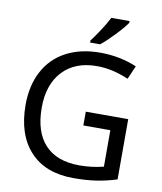

<svg xmlns="http://www.w3.org/2000/svg" viewBox="-99 -1010 927 1099"><g transform="rotate(10 364.0 -460.5)"><path d="M407.2 -377H653.8V-26.9Q597.2 -8.8 538.6 0.5Q480 9.8 402.8 9.8Q239.7 9.8 150.4 -86.9Q61 -183.6 61 -356.9Q61 -468.8 105.5 -552.2Q149.9 -635.7 233.6 -679.9Q317.4 -724.1 431.2 -724.1Q545.4 -724.1 644 -682.1L609.9 -604Q515.6 -645 425.8 -645Q298.3 -645 226.6 -567.9Q154.8 -490.7 154.8 -356.9Q154.8 -215.3 223.6 -141.6Q292.5 -67.9 423.8 -67.9Q495.6 -67.9 564 -85V-296.9H407.2ZM362.8 -783.2Q381.3 -806.6 409.9 -849.9Q438.5 -893.1 458 -931.2H564V-920.9Q542.5 -889.6 497.1 -842.3Q451.7 -794.9 420.9 -771H362.8Z"/></g></svg>

Font: NotoPenekeko
Style: Regular
Weight: 400
Designer: Monotype Design team
Foundry: Monotype Imaging Inc.
Version: Version 1.04